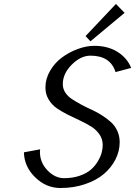

<svg xmlns="http://www.w3.org/2000/svg" viewBox="-20 -942 684 972"><path d="M101.1 0ZM566.9 -921.9 610.8 -877 438 -732.9 413.1 -759.3ZM585.9 -222.2Q585.9 -177.2 564.9 -135.5Q543.9 -93.8 506.1 -61.5Q468.3 -29.3 410.9 -9.8Q353.5 9.8 286.1 9.8Q213.4 9.8 158 -44.4Q102.5 -98.6 101.1 -170.9L183.1 -186Q183.1 -184.1 182.6 -179.4Q182.1 -174.8 182.1 -172.9Q182.1 -119.6 220.2 -79.8Q258.3 -40 304.2 -40Q348.6 -40 384 -52.5Q419.4 -64.9 440.7 -83.7Q461.9 -102.5 475.8 -126.2Q489.7 -149.9 494.9 -170.2Q500 -190.4 500 -208Q500 -237.3 483.9 -261Q467.8 -284.7 442.4 -300.8Q417 -316.9 386 -331.3Q355 -345.7 324 -361.1Q293 -376.5 267.6 -394Q242.2 -411.6 226.1 -438.5Q210 -465.3 210 -499Q210 -543 233.4 -583.3Q256.8 -623.5 293.2 -650.6Q329.6 -677.7 373.3 -693.8Q417 -710 458 -710Q526.4 -710 575.4 -679Q624.5 -647.9 644 -598.1L564.9 -577.1Q539.1 -660.2 438 -660.2Q388.7 -660.2 343.3 -614.7Q297.9 -569.3 297.9 -516.1Q297.9 -493.2 310.3 -473.9Q322.8 -454.6 343 -441.2Q363.3 -427.7 389.2 -413.6Q415 -399.4 441.9 -387.5Q468.8 -375.5 494.6 -359.1Q520.5 -342.8 540.8 -324.7Q561 -306.6 573.5 -280.3Q585.9 -253.9 585.9 -222.2Z"/></svg>

Font: Pfennig
Style: Italic
Weight: 500
Italic angle: -13°
Version: Version 20120410 ; ttfautohint (v0.8)